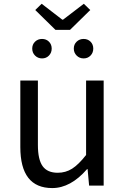

<svg xmlns="http://www.w3.org/2000/svg" viewBox="-20 -959 646 992"><path d="M250 12.7Q85 12.7 85 -199.2V-543H175.8V-210Q175.8 -134.8 200.2 -100.6Q224.6 -66.4 278.3 -66.4Q319.3 -66.4 352.5 -87.4Q385.7 -108.4 424.8 -158.2V-543H515.6V0H440.4L432.6 -85H429.7Q344.7 12.7 250 12.7ZM195.3 -939.5 301.8 -857.4H305.7L413.1 -939.5L446.3 -907.2L341.8 -804.7H266.6L162.1 -907.2ZM232.9 -671.9Q218.8 -657.2 197.3 -657.2Q175.8 -657.2 161.1 -671.9Q146.5 -686.5 146.5 -708Q146.5 -729.5 161.1 -743.7Q175.8 -757.8 197.3 -757.8Q218.8 -757.8 232.9 -743.7Q247.1 -729.5 247.1 -708Q247.1 -686.5 232.9 -671.9ZM447.8 -671.9Q433.6 -657.2 412.1 -657.2Q390.6 -657.2 376 -671.9Q361.3 -686.5 361.3 -708Q361.3 -729.5 376 -743.7Q390.6 -757.8 412.1 -757.8Q433.6 -757.8 447.8 -743.7Q461.9 -729.5 461.9 -708Q461.9 -686.5 447.8 -671.9Z"/></svg>

Font: irohakakuC Regular
Style: Regular
Weight: 400
Designer: [Source Han Sans]
Ryoko NISHIZUKA Ë•øÂ°öÊ∂ºÂ≠ê (kana & ideographs); Paul D. Hunt (Latin, Greek & Cyrillic); Wenlong ZHAN
Version: Version 1.001.20160904